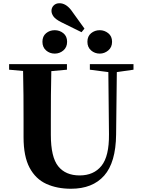

<svg xmlns="http://www.w3.org/2000/svg" viewBox="-20 -1142 869 1182"><path d="M594.2 -812Q563.5 -812 540.8 -831.5Q518.1 -851.1 518.1 -884.8Q518.1 -918.9 540.8 -937.5Q563.5 -956.1 594.2 -956.1Q623 -956.1 646.5 -937.5Q669.9 -918.9 669.9 -884.8Q669.9 -851.1 646.5 -831.5Q623 -812 594.2 -812ZM481.9 -943.8 356 -1005.9Q320.8 -1023.9 308.8 -1041.3Q296.9 -1058.6 296.9 -1075.2Q296.9 -1094.7 310.5 -1108.4Q324.2 -1122.1 346.2 -1122.1Q384.3 -1122.1 417 -1081.1L500 -965.8ZM316.9 -812Q286.1 -812 263.7 -831.5Q241.2 -851.1 241.2 -884.8Q241.2 -918.9 263.7 -937.5Q286.1 -956.1 316.9 -956.1Q347.2 -956.1 370.1 -937.5Q393.1 -918.9 393.1 -884.8Q393.1 -851.1 370.1 -831.5Q347.2 -812 316.9 -812ZM801.8 -747.1V-712.9L699.2 -698.2L694.8 -314Q692.9 -141.6 621.3 -60.8Q549.8 20 417 20Q331.1 20 265.1 -10Q199.2 -40 162.1 -109.6Q125 -179.2 125 -296.9V-405.8Q125 -479.5 124.5 -554.7Q124 -629.9 122.1 -705.1L36.1 -712.9V-747.1H392.1V-712.9L295.9 -704.1Q293.9 -630.4 293.5 -555.4Q293 -480.5 293 -405.8V-312Q293 -174.8 338.4 -118.4Q383.8 -62 470.2 -62Q557.1 -62 604.7 -121.1Q652.3 -180.2 650.9 -315.9L647 -698.2L533.2 -712.9V-747.1Z"/></svg>

Font: Source Han Serif JP Heavy
Style: Regular
Weight: 900
Designer: Ryoko NISHIZUKA  (kana & ideographs); Frank Grießhammer (Latin, Greek & Cyrillic); Wenlong ZHANG  (bopomofo); Sandoll Co
Foundry: Adobe Systems Incorporated
Version: Version 1.001;PS 1.001;hotconv 16.6.54;makeotf.lib2.5.65590